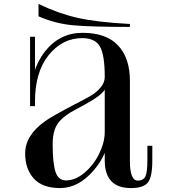

<svg xmlns="http://www.w3.org/2000/svg" viewBox="-20 -937 870 977"><path d="M641 -119V-527Q641 -641 581 -705.5Q521 -770 400 -770Q283 -770 208 -674Q133 -578 133 -419H158Q158 -571 228 -657Q298 -743 398 -743Q465 -743 489 -699.5Q513 -656 513 -547V-121Q513 20 646 20Q711 20 733 -9Q755 -38 755 -119V-195H730V-121Q730 -62 720 -40Q710 -18 681 -18Q641 -18 641 -119ZM513 -545Q513 -517 492 -492Q471 -467 446.5 -452.5Q422 -438 376 -414Q367 -409 362 -407Q245 -346 209 -320Q108 -248 108 -156Q108 -77 152 -28.5Q196 20 286 20Q378 20 454.5 -67.5Q531 -155 531 -249L513 -356V-266Q513 -213 485 -155.5Q457 -98 410.5 -58.5Q364 -19 316 -19Q276 -19 262 -64Q248 -109 248 -202Q248 -273 275.5 -310.5Q303 -348 371 -383Q450 -424 484 -450.5Q518 -477 531 -516V-545ZM158 -750H133V-397H158ZM176 -917V-854Q260 -817 351 -808.5Q442 -800 641 -800V-815Q472 -824 373.5 -846.5Q275 -869 176 -917Z"/></svg>

Font: Solide Mirage
Style: Etroit
Weight: 400
Designer: Jérémy Landes
Foundry: Velvetyne Type Foundry
Version: Version 1.1